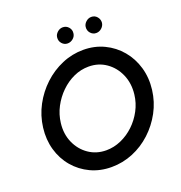

<svg xmlns="http://www.w3.org/2000/svg" viewBox="-153 -1002 1070 1137"><g transform="rotate(-20 382.5 -433.5)"><path d="M738 -343Q729 -270 695 -207Q661 -144 609 -96Q557 -48 492.5 -21.5Q428 5 358 5Q286 5 226.5 -23Q167 -51 125 -100.5Q83 -150 64.5 -215Q46 -280 55 -353Q64 -426 98 -489.5Q132 -553 184 -601.5Q236 -650 300.5 -677.5Q365 -705 435 -705Q506 -705 565.5 -676.5Q625 -648 667 -598Q709 -548 728 -482.5Q747 -417 738 -343ZM630 -353Q638 -421 613.5 -477.5Q589 -534 541 -567.5Q493 -601 431 -601Q382 -601 337 -580.5Q292 -560 255 -524Q218 -488 193.5 -441.5Q169 -395 163 -343Q155 -276 179.5 -220.5Q204 -165 252 -132Q300 -99 362 -99Q410 -99 455.5 -119Q501 -139 538 -174Q575 -209 599.5 -255Q624 -301 630 -353ZM363 -772Q342 -772 327.5 -788.5Q313 -805 316 -828Q318 -845 333 -858.5Q348 -872 367 -872Q389 -872 403.5 -855.5Q418 -839 415 -817Q413 -798 397.5 -785Q382 -772 363 -772ZM543 -772Q522 -772 507.5 -788.5Q493 -805 496 -828Q498 -845 513 -858.5Q528 -872 547 -872Q569 -872 583 -855.5Q597 -839 595 -817Q592 -798 577 -785Q562 -772 543 -772Z"/></g></svg>

Font: Kulim Park SemiBold
Style: Italic
Weight: 600
Italic angle: -8°
Designer: Noponies / Dale Sattler
Foundry: Noponies
Version: Version 1.000; ttfautohint (v1.8.3)